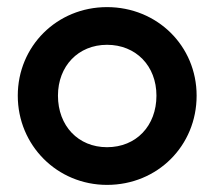

<svg xmlns="http://www.w3.org/2000/svg" viewBox="-20 -510 603 540"><path d="M281 10C423 10 533 -100 533 -241C533 -381 422 -490 281 -490C140 -490 30 -380 30 -241C30 -101 141 10 281 10ZM143 -241C143 -324 200 -384 281 -384C362 -384 420 -325 420 -241C420 -156 363 -96 281 -96C200 -96 143 -156 143 -241Z"/></svg>

Font: MV Cash Medium
Style: Regular
Weight: 500
Designer: Rodrigo Fuenzalida
Foundry: fragTYPE
Version: Version 1.100;Glyphs 3.1.2 (3151)